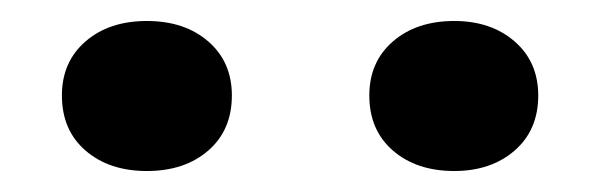

<svg xmlns="http://www.w3.org/2000/svg" viewBox="-20 -804 572 183"><path d="M120 -641Q84 -641 61.5 -660.5Q39 -680 39 -713Q39 -745 61.5 -764.5Q84 -784 120 -784Q156 -784 178.5 -764.5Q201 -745 201 -713Q201 -680 178.5 -660.5Q156 -641 120 -641ZM413 -641Q377 -641 354.5 -660.5Q332 -680 332 -713Q332 -745 354.5 -764.5Q377 -784 413 -784Q448 -784 470.5 -764.5Q493 -745 493 -713Q493 -680 470.5 -660.5Q448 -641 413 -641Z"/></svg>

Font: Unbounded
Style: Regular
Weight: 400
Designer: Luke Prowse, Jean-Baptiste Morizot, Fátima Lázaro, Florian Runge
Foundry: NaN
Version: Version 1.701;gftools[0.9.28.dev5+ged2979d]